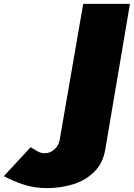

<svg xmlns="http://www.w3.org/2000/svg" viewBox="-270 -720 690 990"><path d="M-112 39 -250 188Q-205 213 -148.5 231.5Q-92 250 -28 250Q43 250 107.5 230Q172 210 216.5 165.5Q261 121 273 50L400 -700H159L39 -6Q35 28 12 49Q-11 70 -38 70Q-57 71 -76 60.5Q-95 50 -112 39Z"/></svg>

Font: Jost Black
Style: Italic
Weight: 900
Italic angle: -5°
Version: Version 3.710